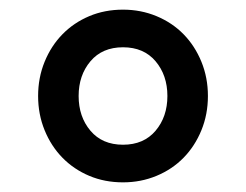

<svg xmlns="http://www.w3.org/2000/svg" viewBox="-20 -730 510 398"><path d="M235 -352Q197 -352 165 -365.5Q133 -379 109.5 -403Q86 -427 72.5 -460Q59 -493 59 -531Q59 -569 72.5 -602Q86 -635 109.5 -659Q133 -683 165 -696.5Q197 -710 235 -710Q272 -710 304.5 -696.5Q337 -683 360.5 -659Q384 -635 397.5 -602Q411 -569 411 -531Q411 -493 397.5 -460Q384 -427 360.5 -403Q337 -379 304.5 -365.5Q272 -352 235 -352ZM235 -430Q278 -430 302.5 -459Q327 -488 327 -531Q327 -574 302.5 -603Q278 -632 235 -632Q192 -632 167.5 -603Q143 -574 143 -531Q143 -488 167.5 -459Q192 -430 235 -430Z"/></svg>

Font: IBM Plex Sans KR Medium
Style: Regular
Weight: 500
Designer: Mike Abbink; Paul van der Laan; Pieter van Rosmalen; Wujin Sim; Chorong Kim; Dohee Lee;
Foundry: Sandoll Inc.
Version: Version 1.001